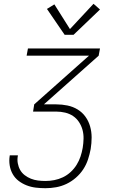

<svg xmlns="http://www.w3.org/2000/svg" viewBox="-20 -785 640 1010"><path d="M219 205Q193 205 168 202Q143 199 120 190Q97 181 78 166.5Q59 152 47 131Q35 110 31 85Q27 60 31 35Q31 34 31 33.5Q31 33 32 32H74Q74 33 74 33.5Q74 34 74 34Q70 54 73.5 73.5Q77 93 86 109Q95 125 110 136.5Q125 148 142.5 155Q160 162 179.5 164.5Q199 167 219 167Q242 167 265.5 162.5Q289 158 311 147.5Q333 137 351.5 120Q370 103 383 82Q396 61 403.5 38.5Q411 16 415 -7Q419 -31 419.5 -55.5Q420 -80 414 -102Q408 -124 395.5 -143Q383 -162 364.5 -174.5Q346 -187 323 -192.5Q300 -198 276 -198H154L160 -236L448 -492H120L127 -530H506L499 -492L211 -236H276Q306 -236 335 -230Q364 -224 388.5 -209Q413 -194 429.5 -171Q446 -148 454 -120Q462 -92 462 -62Q462 -32 457 -1Q452 26 443 53.5Q434 81 418 105.5Q402 130 379 150Q356 170 329.5 182.5Q303 195 275 200Q247 205 219 205ZM320 -602 227 -738 266 -762 348 -632 472 -765 506 -735 367 -602Z"/></svg>

Font: Iosevka Curly XLtEx
Style: Italic
Weight: 200
Width: 7
Italic angle: -9°
Monospace: yes
Designer: Belleve Invis
Foundry: Belleve Invis
Version: Version 11.1.0; ttfautohint (v1.8.3)